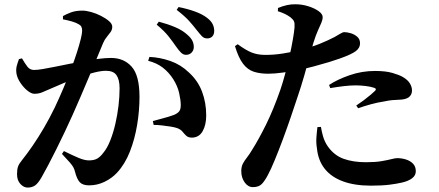

<svg xmlns="http://www.w3.org/2000/svg" viewBox="-20 -829 2040 893"><path d="M799.4 -611.8Q785.5 -632.3 765 -658.5Q744.5 -684.8 708.8 -714.3L718.7 -728.2Q760.8 -717 795.2 -702.4Q829.6 -687.8 852.4 -666.5Q868.8 -652.1 875.1 -638.5Q881.4 -624.8 881.4 -610.6Q881.4 -595.2 871.3 -584.6Q861.2 -574 845.2 -574Q832.4 -574 822.1 -584.1Q811.7 -594.3 799.4 -611.8ZM893.3 -691.1Q879.6 -708.9 860.3 -730.7Q841 -752.6 801.7 -783.1L810.6 -796.3Q853.5 -787.6 887 -775.4Q920.6 -763.1 941.2 -747.4Q960.5 -733.3 968.4 -718Q976.3 -702.6 976.3 -685.4Q976.3 -669.3 967.7 -659.8Q959 -650.3 943.2 -650.3Q928.8 -650.3 918.4 -661.3Q908.1 -672.3 893.3 -691.1ZM277.3 -126.4Q315.4 -107.4 344.3 -95.2Q373.3 -83 393 -83Q417.4 -83 432 -91.3Q446.5 -99.5 460.2 -117.9Q478.5 -139.6 492.5 -174.9Q506.6 -210.3 516.4 -252.4Q526.1 -294.5 531.2 -337.5Q536.2 -380.5 536.2 -418.2Q536.2 -458.5 522 -479.1Q507.9 -499.8 472.6 -499.8Q450.5 -499.8 417.7 -491.5Q384.9 -483.2 348.4 -470.2Q311.9 -457.3 277.8 -443.3Q243.6 -429.3 219.3 -418.2Q194.3 -407.4 177.4 -400.1Q160.6 -392.8 140 -392.8Q125.8 -392.8 107.6 -407.4Q89.5 -422.1 75.2 -443.4Q60.9 -464.6 56.9 -485.2Q53.5 -505.6 57.9 -522.4Q62.4 -539.1 68.3 -554.3L82.3 -557.5Q96.3 -533.4 107.8 -518.5Q119.4 -503.6 138.4 -503.6Q154.4 -503.6 179.8 -508Q205.2 -512.4 237.3 -518.8Q269.4 -525.2 305.2 -532.5Q341 -539.7 377.2 -545.7Q401.6 -550.7 436.4 -555.1Q471.1 -559.5 496.4 -559.5Q556.2 -559.5 592.5 -518.7Q628.8 -477.9 628.8 -378.2Q628.8 -314.8 617.9 -248.6Q607 -182.5 584.3 -124.3Q561.7 -66.2 524.4 -25.8Q500.5 0 466.4 16.5Q432.3 33.1 394.3 33.1Q365.5 33.1 351.5 19Q337.6 4.9 328.3 -32.3Q325.8 -42.2 321.2 -50.8Q316.7 -59.4 304.8 -73.3Q292.8 -87.1 268.2 -113.1ZM272.8 -739.1V-754.3Q288.2 -763.2 310.2 -771.4Q332.2 -779.6 363.5 -779.6Q380.5 -779.6 403.9 -773.1Q427.4 -766.7 449.7 -755.2Q472.1 -743.8 487.1 -730.8Q502.1 -717.8 502.1 -704.7Q502.1 -691 494.3 -679.9Q486.5 -668.7 476.5 -656.9Q466.5 -645 459.3 -628.1Q449.8 -605.1 433.2 -565Q416.5 -525 396.3 -476.9Q376.2 -428.8 355.5 -380.9Q334.9 -332.9 317.7 -294.5Q300.8 -256.7 281.2 -215.4Q261.5 -174.1 241.7 -134.2Q221.9 -94.2 204.1 -60.7Q186.4 -27.3 173.1 -4Q156.8 24.3 142.7 33.8Q128.6 43.4 108.2 43.4Q90.3 43.4 74.7 26.5Q59.2 9.6 59.2 -18.7Q59.2 -40.8 63.7 -53.8Q68.1 -66.8 82 -83.7Q106.6 -114.4 132.4 -152.1Q158.2 -189.8 184.3 -234.3Q210.4 -278.9 234.6 -328.8Q255.8 -373.5 275.1 -419.2Q294.4 -464.8 310.5 -507.6Q326.6 -550.4 338 -586.2Q349.4 -622.1 355.8 -648.1Q362.1 -674.1 362.1 -685.6Q362.1 -695.8 358.9 -703.4Q355.7 -710.9 346.9 -715.7Q334.4 -723.6 313.9 -729.4Q293.4 -735.2 272.8 -739.1ZM669.1 -546.3 675.1 -564.3Q724.3 -562.1 772.6 -545.2Q820.9 -528.3 858.1 -492.4Q900.5 -454 919.8 -402.5Q939.1 -351 939.1 -292.5Q939.1 -247.8 922.5 -218.8Q905.9 -189.7 873.3 -188.9Q855.9 -188.9 846.7 -197.3Q837.6 -205.6 829 -216.4Q820.5 -227.2 803.6 -233.3Q792.8 -237.2 773.5 -240.3Q754.1 -243.4 733.3 -245.7Q712.4 -248.1 694.7 -248L690.9 -266Q712.3 -271.9 730.6 -276.7Q749 -281.4 763.8 -286Q778.7 -290.5 789.7 -294.8Q806.5 -302 813.9 -311.9Q821.2 -321.9 820.7 -342.4Q820.4 -364.3 813.1 -396.7Q805.8 -429.1 785.7 -460.8Q765.9 -492 737.8 -514Q709.7 -535.9 669.1 -546.3Z M1272.3 -776.8 1272.9 -791.8Q1293.5 -800.4 1313.6 -805Q1333.8 -809.7 1355.2 -809.1Q1385.7 -808.9 1414.3 -799.8Q1443 -790.8 1461.8 -777.3Q1480.7 -763.7 1480.7 -749.8Q1480.7 -737 1474.7 -723.2Q1468.8 -709.4 1459 -687.9Q1449.1 -666.4 1437.1 -628.2Q1431 -607.6 1419.9 -566.7Q1408.9 -525.8 1394.7 -476Q1380.4 -426.2 1364.1 -378.6Q1350.2 -336.3 1332.5 -284.5Q1314.8 -232.7 1295.6 -181Q1276.4 -129.3 1258.2 -85.3Q1240.1 -41.2 1225.3 -13.8Q1211.9 11.6 1197.9 26.5Q1184 41.3 1156.2 41.3Q1133.6 41.3 1117.9 19.3Q1102.2 -2.7 1102.2 -32.7Q1102.2 -53.5 1109.4 -67.4Q1116.6 -81.3 1128.7 -96.6Q1140.8 -111.8 1154.6 -135.4Q1182.7 -179.9 1217 -248.7Q1251.2 -317.6 1284.4 -412.7Q1295.5 -445.4 1306.4 -486.1Q1317.3 -526.8 1326.7 -568.5Q1336 -610.2 1342.1 -645.5Q1348.3 -680.8 1349.9 -701.9Q1351.1 -720.9 1347.4 -729.6Q1343.8 -738.3 1331.2 -748.4Q1319.6 -757.1 1305.2 -764.1Q1290.7 -771.1 1272.3 -776.8ZM1085.4 -623.3Q1123.9 -595.3 1150.1 -584.9Q1176.4 -574.5 1207.8 -573.8Q1252.1 -573 1296.2 -580.2Q1340.2 -587.3 1370.8 -595.1Q1428.2 -609.4 1467.8 -625.5Q1507.4 -641.7 1536.6 -657.1Q1551.7 -665.8 1563.1 -672.6Q1574.5 -679.5 1581.2 -679.5Q1594.1 -679.5 1611.3 -674.5Q1628.5 -669.4 1641.5 -658.1Q1654.6 -646.8 1654.6 -627.2Q1654.6 -606 1634.6 -591Q1614.5 -575.9 1560.3 -556.7Q1543 -550.3 1510.5 -540.3Q1478 -530.4 1439.7 -520.2Q1401.3 -509.9 1364.2 -502.4Q1334.7 -496.9 1295.5 -491.5Q1256.4 -486.1 1227.1 -486.1Q1189.4 -486.1 1160.7 -495.3Q1131.9 -504.5 1110.6 -532.3Q1089.2 -560 1072.9 -614.4ZM1516 -419.2 1510.5 -433.8Q1549.8 -459.9 1606.6 -479.4Q1663.4 -499 1724.4 -499Q1773.7 -499 1805.7 -489.7Q1837.6 -480.3 1853.7 -470.9Q1876.7 -457.3 1886.4 -441Q1896.2 -424.7 1896.2 -408.6Q1896.2 -388.1 1881.4 -376.8Q1866.7 -365.6 1833.5 -365Q1820.2 -364.8 1804.4 -363.3Q1788.5 -361.9 1768.5 -357.5Q1735.6 -352.6 1704.1 -343.8Q1672.6 -335.1 1645.9 -325.5L1637 -338.2Q1652.1 -348 1670.5 -361.7Q1688.9 -375.5 1704.5 -388.6Q1720.1 -401.8 1724.9 -407.1Q1733.3 -416.3 1720.2 -420.6Q1704.8 -426.1 1680.6 -429Q1656.4 -431.9 1634.1 -431.9Q1610.2 -431.9 1580.2 -428.5Q1550.2 -425.1 1516 -419.2ZM1472.7 -238.8 1456.4 -237.8Q1453.6 -217.1 1451.7 -190.3Q1449.8 -163.4 1454.1 -139Q1459.5 -83.2 1490 -44.4Q1520.6 -5.6 1574.9 14.4Q1629.3 34.5 1705.6 34.5Q1756.1 34.5 1790.7 30.2Q1825.3 25.8 1848.8 20.3Q1879.4 13.4 1896.7 0.2Q1913.9 -13 1913.9 -32.6Q1913.9 -54.4 1900.9 -67.8Q1887.8 -81.2 1867.8 -87.4Q1847.8 -93.5 1827.8 -93.5Q1818.4 -93.5 1801 -89Q1783.6 -84.5 1754.9 -79.5Q1726.2 -74.5 1682 -74.5Q1621.8 -74.5 1577.6 -90.6Q1533.5 -106.7 1504.1 -148.9Q1489.4 -170.4 1482.4 -195.3Q1475.5 -220.2 1472.7 -238.8Z"/></svg>

Font: Source Han Serif JP VF
Style: Regular
Weight: 250
Designer: Ryoko NISHIZUKA 西塚涼子 (kana & ideographs); Frank Grießhammer (Latin, Greek & Cyrillic); Wenlong ZHANG 张文龙 (bopomofo); San
Foundry: Adobe
Version: Version 2.001;hotconv 1.1.0;makeotfexe 2.6.0